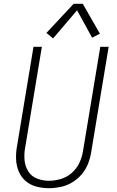

<svg xmlns="http://www.w3.org/2000/svg" viewBox="-20 -981 616 1009"><path d="M237 8Q267 8 298.5 1.5Q330 -5 358.5 -22Q387 -39 408.5 -64Q430 -89 442 -119Q454 -149 459 -180L551 -735H507L416 -186Q411 -155 397 -125Q383 -95 357.5 -72.5Q332 -50 300 -40.5Q268 -31 237 -31Q205 -31 175 -42.5Q145 -54 128.5 -80.5Q112 -107 109 -139Q106 -171 112 -204L200 -735H156L69 -210Q63 -177 64.5 -143.5Q66 -110 78.5 -80Q91 -50 115 -29.5Q139 -9 171 -0.5Q203 8 237 8ZM259 -779 385 -927 464 -783 505 -804 415 -961H367L224 -808Z"/></svg>

Font: Iosevka Sparkle Extralight
Style: Italic
Weight: 200
Italic angle: -9°
Designer: Belleve Invis
Foundry: Belleve Invis
Version: Version 4.5.0; ttfautohint (v1.8.3)